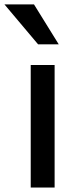

<svg xmlns="http://www.w3.org/2000/svg" viewBox="-60 -843 343 863"><path d="M78.1 0V-550.8H185.5V0ZM-40 -823.2H92.8L204.1 -643.6H111.3Z"/></svg>

Font: Gothic A1 SemiBold
Style: Regular
Weight: 600
Version: Version 2.50